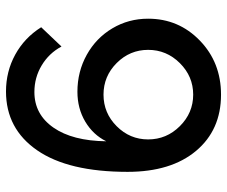

<svg xmlns="http://www.w3.org/2000/svg" viewBox="-79 -676 765 647"><g transform="rotate(-90 303.5 -352.5)"><path d="M317.9 -474.1Q261.7 -474.1 217.3 -447.8Q172.9 -421.4 150.9 -377Q152.3 -490.7 197 -554.9Q241.7 -619.1 316.9 -619.1Q365.7 -619.1 406.7 -594.5Q447.8 -569.8 470.2 -527.8L535.2 -596.2Q500 -652.3 443.1 -683.6Q386.2 -714.8 318.8 -714.8Q192.9 -714.8 120.4 -609.6Q47.9 -504.4 47.9 -305.2Q47.9 -158.7 118.4 -74.5Q189 9.8 308.1 9.8Q416.5 9.8 490.2 -61.5Q564 -132.8 564 -235.8Q564 -301.8 531.5 -356.4Q499 -411.1 442.4 -442.6Q385.7 -474.1 317.9 -474.1ZM157.2 -235.8Q157.2 -297.4 201.7 -341.8Q246.1 -386.2 308.1 -386.2Q370.1 -386.2 414.6 -341.8Q459 -297.4 459 -235.8Q459 -173.8 414.3 -128.9Q369.6 -84 308.1 -84Q246.6 -84 201.9 -128.9Q157.2 -173.8 157.2 -235.8Z"/></g></svg>

Font: Rawline SemiBold
Style: Regular
Weight: 600
Designer: Matt McInerney, Pablo Impallari, Rodrigo Fuenzalida
Foundry: Matt McInerney, Pablo Impallari, Rodrigo Fuenzalida
Version: Version 4.020;PS 004.020;hotconv 1.0.88;makeotf.lib2.5.64775